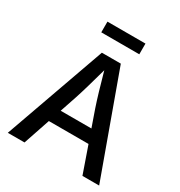

<svg xmlns="http://www.w3.org/2000/svg" viewBox="-208 -1056 1125 1200"><g transform="rotate(30 354.5 -456.5)"><path d="M24.9 0 283.7 -727.5H420.4L684.1 0H563.5L496.6 -191.9H210.4L145.5 0ZM242.2 -284.7H463.9L421.9 -404.8Q407.2 -448.2 390.1 -505.6Q373 -563 351.6 -640.1Q330.1 -562 313.2 -504.2Q296.4 -446.3 282.7 -404.8ZM491.2 -913.1V-835.9H216.8V-913.1Z"/></g></svg>

Font: Inter Medium
Style: Regular
Weight: 500
Designer: Rasmus Andersson
Foundry: rsms
Version: Version 4.001;git-9221beed3